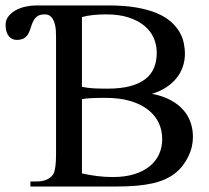

<svg xmlns="http://www.w3.org/2000/svg" viewBox="-35 -682 764 702"><path d="M169.9 -545.4Q169.9 -556.2 169.2 -570.6Q168.5 -585 164.3 -598.1Q160.2 -611.3 151.9 -620.4Q143.6 -629.4 128.9 -629.4Q110.8 -629.4 101.6 -622.6Q92.3 -615.7 86.9 -605.2Q81.5 -594.7 78.1 -582.8Q74.7 -570.8 69.3 -560.3Q64 -549.8 54.2 -543Q44.4 -536.1 25.9 -536.1Q18.1 -536.1 10.7 -539.3Q3.4 -542.5 -2.2 -549.1Q-7.8 -555.7 -11.2 -565.9Q-14.6 -576.2 -14.6 -590.8Q-14.6 -608.4 -4.4 -621.8Q5.9 -635.3 22 -644.3Q38.1 -653.3 58.1 -657.7Q78.1 -662.1 97.2 -662.1H361.8Q420.4 -662.1 463.9 -654.5Q507.3 -647 538.3 -633.8Q569.3 -620.6 589.4 -603Q609.4 -585.4 620.8 -565.9Q632.3 -546.4 636.7 -525.6Q641.1 -504.9 641.1 -484.9Q641.1 -460.9 633.5 -438.5Q626 -416 610.8 -397Q595.7 -377.9 573.2 -363Q550.8 -348.1 520.5 -338.9Q559.6 -331.5 587.9 -316.4Q616.2 -301.3 634.5 -280.8Q652.8 -260.3 661.6 -234.9Q670.4 -209.5 670.4 -181.2Q670.4 -163.6 666.3 -145.5Q662.1 -127.4 653.6 -109.9Q645 -92.3 632.8 -76.4Q620.6 -60.5 604.5 -47.9Q588.4 -35.6 568.6 -26.6Q548.8 -17.6 522.9 -11.7Q497.1 -5.9 463.6 -2.9Q430.2 0 387.7 0H76.2V-18.6H100.1Q141.1 -18.6 159.7 -44.9Q169.9 -62 169.9 -117.7ZM558.1 -173.3Q558.1 -206.5 544.7 -234.1Q531.2 -261.7 505.1 -281.7Q479 -301.8 440.4 -313Q401.9 -324.2 351.6 -324.2Q319.8 -324.2 299.1 -323.2Q278.3 -322.3 264.6 -319.3V-47.9Q293.9 -41.5 321.5 -38.1Q349.1 -34.7 377.4 -34.7Q421.4 -34.7 455.1 -44.9Q488.8 -55.2 511.7 -73.7Q534.7 -92.3 546.4 -117.7Q558.1 -143.1 558.1 -173.3ZM538.1 -489.7Q538.1 -518.1 526.9 -543.5Q515.6 -568.8 492.7 -587.9Q469.7 -606.9 435.1 -618.2Q400.4 -629.4 353.5 -629.4Q328.6 -629.4 306.4 -627.2Q284.2 -625 264.6 -619.6V-364.7Q283.2 -360.4 305.9 -359.1Q328.6 -357.9 357.9 -357.9Q406.2 -357.9 440.4 -366.9Q474.6 -376 496.3 -392.8Q518.1 -409.7 528.1 -434.1Q538.1 -458.5 538.1 -489.7Z"/></svg>

Font: Doulos SIL Phon
Style: Regular
Weight: 400
Designer: Walt Agee, Victor Gaultney, Peter Martin, Debbi Hosken, Becca Hirsbrunner
Foundry: SIL International
Version: Version 5.000